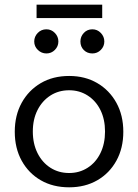

<svg xmlns="http://www.w3.org/2000/svg" viewBox="-20 -791 590 819"><path d="M275 8Q206 8 154 -22Q102 -52 72.5 -105.5Q43 -159 43 -229Q43 -299 72.5 -352.5Q102 -406 154 -436.5Q206 -467 275 -467Q343 -467 395 -436.5Q447 -406 476.5 -352.5Q506 -299 506 -229Q506 -159 476.5 -105.5Q447 -52 395 -22Q343 8 275 8ZM275 -53Q319 -53 354 -75.5Q389 -98 408.5 -138Q428 -178 428 -230Q428 -282 408.5 -321.5Q389 -361 354 -383.5Q319 -406 275 -406Q230 -406 195 -383.5Q160 -361 140 -321.5Q120 -282 120 -230Q120 -178 140 -138Q160 -98 195 -75.5Q230 -53 275 -53ZM178 -563Q157 -563 141.5 -578Q126 -593 126 -614Q126 -635 141 -650.5Q156 -666 178 -666Q199 -666 214 -650.5Q229 -635 229 -614Q229 -593 214 -578Q199 -563 178 -563ZM374 -563Q352 -563 337.5 -577.5Q323 -592 323 -614Q323 -635 337.5 -650.5Q352 -666 374 -666Q395 -666 410 -650.5Q425 -635 425 -614Q425 -593 410 -578Q395 -563 374 -563ZM136 -714V-771H416V-714Z"/></svg>

Font: Inconsolata SemiExpanded
Style: Regular
Weight: 400
Width: 6
Monospace: yes
Designer: Raph Levien, Cyreal, Brenton Simpson
Foundry: Raph Levien, Cyreal, Google
Version: Version 3.000; ttfautohint (v1.8.2.53-6de2)